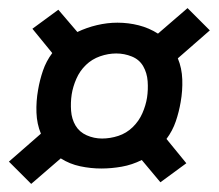

<svg xmlns="http://www.w3.org/2000/svg" viewBox="-20 -577 540 474"><path d="M57 -123 2 -178 81 -247Q71 -271 70 -299Q69 -327 74 -355Q78 -379 86 -402.5Q94 -426 109 -446L60 -506L124 -553L171 -498Q194 -509 219.5 -515Q245 -521 270 -521Q297 -521 322.5 -514.5Q348 -508 370 -494L443 -557L498 -502L419 -433Q429 -409 430 -381Q431 -353 426 -325Q422 -301 414 -277.5Q406 -254 391 -234L440 -174L376 -127L330 -182Q306 -170 280.5 -165.5Q255 -161 230 -161Q204 -161 178 -166.5Q152 -172 130 -186ZM232 -235Q252 -235 272 -241.5Q292 -248 307.5 -263Q323 -278 331.5 -297.5Q340 -317 343 -336Q346 -356 344.5 -376.5Q343 -397 333.5 -413.5Q324 -430 305.5 -437.5Q287 -445 267 -445Q247 -445 227 -438Q207 -431 192 -416.5Q177 -402 168.5 -382.5Q160 -363 157 -344Q154 -324 155.5 -303.5Q157 -283 166.5 -267Q176 -251 194 -243Q212 -235 232 -235Z"/></svg>

Font: Iosevka Curly Semibold Oblique
Style: Regular
Weight: 600
Italic angle: -9°
Monospace: yes
Designer: Belleve Invis
Foundry: Belleve Invis
Version: Version 11.1.0; ttfautohint (v1.8.3)